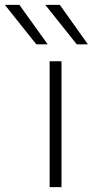

<svg xmlns="http://www.w3.org/2000/svg" viewBox="-82 -773 398 793"><path d="M68 -590 -62 -753H-2L115 -590ZM235 -590 105 -753H165L281 -590ZM123 0V-520H172V0Z"/></svg>

Font: M PLUS 1p Light
Style: Regular
Weight: 300
Version: Version 1.061